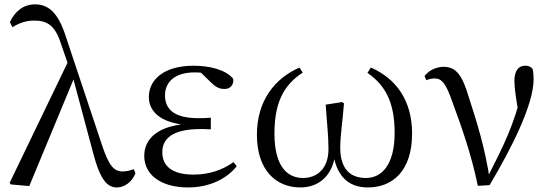

<svg xmlns="http://www.w3.org/2000/svg" viewBox="-20 -825 2463 860"><path d="M27.7 1 111.1 8.4 316.4 -486.1 289.2 -558.1 23.3 -6.2ZM504.2 14.6C538.5 14.6 573.2 -12 586.7 -49.1L579.1 -67.4C562.2 -60.1 541.7 -57.1 528.9 -57.1C491.5 -57.1 468.2 -80.5 437 -175L273.9 -664.1C241.6 -764.4 199.8 -805.5 136.6 -805.5C85.7 -805.5 46.9 -774.7 24.3 -725.9L35.8 -703.2C62.7 -720 93.9 -732.9 133 -732.9C191.3 -732.9 226.4 -711.3 252 -632.1L302.4 -486.2L305.2 -483.6L396.9 -141C430.4 -10.9 464.6 14.6 504.2 14.6Z M822.3 14.6C918.9 14.6 995.8 -24.4 1040.3 -80.5L1025.9 -98.8C974.3 -62.1 914.4 -42.9 846.6 -42.9C753.1 -42.9 707 -79.9 707 -143.3C707 -199.8 746.7 -246.9 877.6 -246.9C888.2 -246.9 898.2 -246.9 924.3 -245.7V-297.7C899.9 -295.7 884.5 -295.7 868.2 -295.7C759.1 -295.7 719.1 -336.6 719.1 -397.6C719.1 -459.9 765.7 -500.7 851.7 -500.7C877.9 -500.7 897.4 -498.1 932 -491.9L922.7 -511.5L866.6 -512.6L923.9 -456.8C949.7 -431.9 964 -426.5 986.6 -426.5C1010.3 -426.5 1028 -444 1024.6 -471.9C991.9 -512.9 919.1 -530.6 846.8 -530.6C711.5 -530.6 646.7 -465.9 646.7 -390.7C646.7 -321.8 705.4 -267.8 842.7 -263.4V-271.6C687.9 -267.2 626.1 -203.8 626.1 -126.7C626.1 -39.4 704.8 14.6 822.3 14.6Z M1326.1 14.6C1412.4 14.6 1475.9 -44.2 1483 -149.5H1470.7C1484.4 -38.8 1537.9 14.6 1628 14.6C1737.9 14.6 1825.8 -59.1 1825.8 -226.7C1825.8 -375.2 1754.2 -473.2 1640.9 -522.6L1626 -498.6C1709.3 -440.8 1747.6 -362.1 1747.6 -229.5C1747.6 -85.6 1688.9 -27.8 1619.1 -27.8C1542.8 -27.8 1504 -74.9 1504 -164.1C1504 -217.8 1515 -286.6 1520.8 -361.9L1512.2 -367.9L1438.9 -356.2C1444.2 -272.9 1451.3 -219.1 1451.3 -157.3C1451.3 -71.1 1401.8 -27.8 1337.2 -27.8C1262.7 -27.8 1209.3 -85.6 1209.3 -226.6C1209.3 -365.4 1250.4 -443.5 1336 -500L1321.1 -522.4C1208.9 -472.8 1130.7 -372.1 1130.7 -221.4C1130.7 -63.8 1215.1 14.6 1326.1 14.6Z M2120.3 7.3 2172.8 4.4C2270.9 -159.8 2370.1 -356.6 2370.1 -469.6C2370.1 -488.2 2369.1 -501 2365.4 -516.7C2357.1 -526 2348.4 -530.8 2332.9 -530.8C2301.3 -530.8 2284.1 -506.6 2284.1 -462C2284.1 -427.5 2292.5 -375.6 2306.7 -295.2L2319.7 -423.6C2283.2 -266.1 2236.7 -174.9 2165.1 -33.8L2158.7 -22.3H2173.2C2155.1 -150.8 2116.2 -278.7 2080.9 -386.3C2050.9 -488.7 2022.9 -525.8 1966.8 -525.8C1935.1 -525.8 1900.7 -510.3 1881.6 -484.2L1889.8 -465.5C1899.8 -470.5 1912.4 -473.5 1927.8 -473.5C1959.9 -473.5 1978.4 -448.7 2006.7 -367.2C2046.4 -259.3 2090.7 -136.2 2120.3 7.3Z"/></svg>

Font: Source Han Serif TW VF
Style: Regular
Weight: 250
Designer: Ryoko NISHIZUKA 西塚涼子 (kana & ideographs); Frank Grießhammer (Latin, Greek & Cyrillic); Wenlong ZHANG 张文龙 (bopomofo); San
Foundry: Adobe
Version: Version 2.002;hotconv 1.1.0;makeotfexe 2.6.0